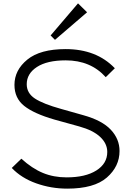

<svg xmlns="http://www.w3.org/2000/svg" viewBox="-20 -1112 781 1142"><path d="M691 -214Q691 -122 615.5 -56Q540 10 380 10Q284 10 195.5 -21.5Q107 -53 50 -113L107 -168Q171 -110 235 -83.5Q299 -57 376 -57Q488 -57 553 -98Q618 -139 618 -208Q618 -258 576 -297.5Q534 -337 451 -360Q442 -363 377 -380.5Q312 -398 303 -401Q182 -436 124 -482Q66 -528 66 -607Q66 -695 142.5 -757.5Q219 -820 370 -820Q554 -820 663 -706L609 -653Q519 -753 371 -753Q260 -753 199.5 -713.5Q139 -674 139 -611Q139 -558 187.5 -526Q236 -494 344 -464Q348 -463 406 -446.5Q464 -430 475 -427Q587 -396 639 -340.5Q691 -285 691 -214ZM444 -1092 498 -1039 307 -875 281 -901Z"/></svg>

Font: Sinkin Sans 300 Light
Style: Regular
Weight: 300
Designer: Keith Bates
Foundry: K-Type
Version: Sinkin Sans (version 1.0)  by Keith Bates   •   © 2014   www